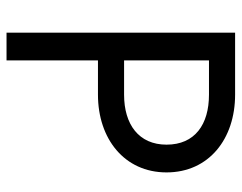

<svg xmlns="http://www.w3.org/2000/svg" viewBox="-96 -644 740 588"><g transform="rotate(90 274.0 -350.0)"><path d="M80 -700V0H165V-280H270C405 -280 508 -361 508 -490C508 -620 405 -700 270 -700ZM165 -360V-620H270C361 -620 423 -577 423 -490C423 -405 361 -360 270 -360Z"/></g></svg>

Font: Jost
Style: Regular
Weight: 400
Version: Version 3.710